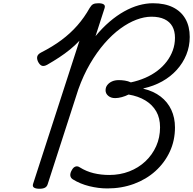

<svg xmlns="http://www.w3.org/2000/svg" viewBox="-20 -1150 1190 1184"><path d="M642 12Q587 12 530.5 -2Q474 -16 429 -44Q415 -53 413.5 -68Q412 -83 424 -103Q433 -119 446 -123Q459 -127 472 -118Q512 -93 557.5 -82Q603 -71 654 -71Q720 -71 777 -93Q834 -115 876.5 -155Q919 -195 943 -248.5Q967 -302 967 -365Q967 -422 943.5 -463Q920 -504 876.5 -530.5Q833 -557 773 -567Q753 -557 731 -551Q709 -545 690 -545Q664 -545 647.5 -559Q631 -573 631 -593Q631 -612 642 -626Q653 -640 671 -648Q689 -656 713 -656Q730 -656 750 -653Q770 -650 787 -642Q834 -652 875.5 -670Q917 -688 950.5 -713.5Q984 -739 1008 -770.5Q1032 -802 1045.5 -839Q1059 -876 1059 -917Q1059 -958 1043 -987Q1027 -1016 994.5 -1031.5Q962 -1047 914 -1047Q870 -1047 821 -1028.5Q772 -1010 722 -973.5Q672 -937 624.5 -882.5Q577 -828 535.5 -757Q494 -686 463 -599L274 -14Q270 0 258 7Q246 14 223 14Q201 14 190 7Q179 0 184 -16L470 -899Q443 -870 411.5 -844.5Q380 -819 345 -796Q310 -773 270 -750Q249 -739 236 -745.5Q223 -752 214 -771Q206 -789 210 -802.5Q214 -816 233 -826Q304 -862 359 -903Q414 -944 457 -993Q500 -1042 533 -1101Q543 -1118 554 -1124Q565 -1130 587 -1130Q609 -1130 619.5 -1123Q630 -1116 625 -1100L569 -927Q611 -978 655.5 -1016Q700 -1054 745.5 -1079.5Q791 -1105 836 -1117.5Q881 -1130 923 -1130Q996 -1130 1046.5 -1105Q1097 -1080 1123.5 -1033.5Q1150 -987 1150 -922Q1150 -864 1129 -812.5Q1108 -761 1070 -719Q1032 -677 980 -648Q928 -619 865 -605L864 -603Q927 -588 970.5 -554.5Q1014 -521 1036.5 -472.5Q1059 -424 1059 -364Q1059 -283 1027 -214.5Q995 -146 938.5 -95Q882 -44 806 -16Q730 12 642 12Z"/></svg>

Font: Playwrite CU
Style: Regular
Weight: 400
Designer: Veronika Burian, José Scaglione
Foundry: TypeTogether
Version: Version 1.002